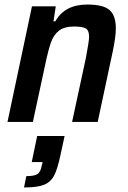

<svg xmlns="http://www.w3.org/2000/svg" viewBox="-20 -538 563 847"><path d="M121 -510H226L216 -444H224Q266 -518 365 -518Q436 -518 463.5 -493.5Q491 -469 491 -413Q491 -377 478 -314L411 0H298L359 -283Q373 -357 373 -376Q373 -404 358.5 -412.5Q344 -421 306 -421Q264 -421 240.5 -403Q217 -385 205 -351.5Q193 -318 179 -251L125 0H13ZM164 193 168 177H120L144 62H265L247 145Q234 207 219 236Q204 265 174.5 277Q145 289 86 289L96 239Q131 239 145 230Q159 221 164 193Z"/></svg>

Font: Saira Semi Condensed Medium
Style: Italic
Weight: 500
Width: 4
Italic angle: -12°
Designer: Hector Gatti with collaboration of the Omnibus-Type team
Foundry: Omnibus-Type
Version: Version 1.001; ttfautohint (v1.8)